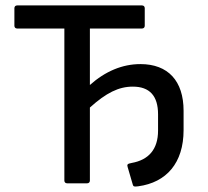

<svg xmlns="http://www.w3.org/2000/svg" viewBox="-20 -675 766 707"><path d="M489 11C593 -3 656 -75 656 -196V-267C656 -377 599 -439 497 -439C430 -439 367 -412 311 -362V-570H503C509 -570 513 -574 513 -580V-645C513 -651 509 -655 503 -655H43C37 -655 33 -651 33 -645V-580C33 -574 37 -570 43 -570H217V-10C217 -4 221 0 227 0H301C307 0 311 -4 311 -10V-279C371 -333 417 -356 469 -356C531 -356 562 -322 562 -254V-194C562 -125 527 -86 465 -75C447 -72 448 -68 450 -60L469 5C471 12 474 13 489 11Z"/></svg>

Font: Sofia Sans Cond SemiBold
Style: Regular
Weight: 600
Width: 3
Designer: Botio Nikoltchev, Ani Petrova
Foundry: lettersoup
Version: Version 4.100